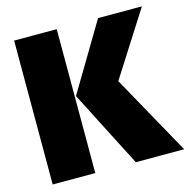

<svg xmlns="http://www.w3.org/2000/svg" viewBox="-103 -797 885 897"><g transform="rotate(-15 339.5 -348.0)"><path d="M249 -696H43V0H249ZM661 -696H449L255 -371L445 0H679L464 -387Z"/></g></svg>

Font: Fira Sans Heavy
Style: Regular
Weight: 900
Designer: bBox Type GmbH & Carrois Corporate GbR & Edenspiekermann AG
Foundry: bBox Type GmbH & Carrois Corporate GbR & Edenspiekermann AG
Version: Version 4.300;PS 004.300;hotconv 1.0.88;makeotf.lib2.5.64775